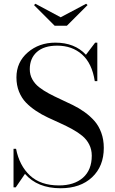

<svg xmlns="http://www.w3.org/2000/svg" viewBox="-20 -987 610 1022"><path d="M303 -895 438.5 -967 446 -960 336 -850H271L161 -960L168.5 -967ZM64 10H52V-195H65.5Q83 -105.5 139.5 -52.8Q196 0 294 0Q375 0 421.8 -41.2Q468.5 -82.5 468.5 -158.5Q468.5 -191 454.8 -218Q441 -245 417.8 -264Q394.5 -283 364.5 -299.5Q334.5 -316 301.2 -331Q268 -346 234.8 -361.5Q201.5 -377 171.5 -397Q141.5 -417 118.2 -441Q95 -465 81.2 -499.2Q67.5 -533.5 67.5 -575Q67.5 -656 127.8 -708Q188 -760 274.5 -760Q378 -760 437.5 -695.5L486.5 -760H498V-555H484.5Q470 -649.5 417 -696.8Q364 -744 284.5 -744Q214 -744 176.2 -710.2Q138.5 -676.5 138.5 -618.5Q138.5 -589 152 -564.8Q165.5 -540.5 188.2 -522.8Q211 -505 240.5 -489.2Q270 -473.5 302.8 -458.5Q335.5 -443.5 368.2 -427.5Q401 -411.5 430.5 -390.2Q460 -369 482.8 -343.2Q505.5 -317.5 519 -280.8Q532.5 -244 532.5 -200Q532.5 -102 470.2 -43.5Q408 15 302.5 15Q179.5 15 113 -61.5Z"/></svg>

Font: Bodoni* 16pt
Style: Regular
Weight: 400
Version: Version 2.3